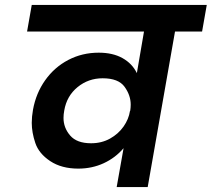

<svg xmlns="http://www.w3.org/2000/svg" viewBox="-20 -760 860 780"><path d="M820 -740 801 -632H691L580 0H454L482 -158Q449 -119 401.5 -97Q354 -75 298 -75Q230 -75 184 -105.5Q138 -136 123.5 -179Q109 -222 109 -261Q109 -286 114 -314Q126 -381 163.5 -434Q201 -487 257.5 -516.5Q314 -546 381 -546Q438 -546 477.5 -524Q517 -502 536 -463L565 -632H90L109 -740ZM350 -178Q393 -178 427 -197Q461 -216 482 -246Q503 -276 508 -309L509 -310Q511 -323 511 -335Q511 -373 486 -407.5Q461 -442 397 -442Q339 -442 295 -406Q251 -370 241 -311Q238 -295 238 -281Q238 -241 265 -209.5Q292 -178 350 -178Z"/></svg>

Font: Fz Poppins SemBd
Style: Italic
Weight: 600
Italic angle: -10°
Designer: Ninad Kale (Devanagari), Jonny Pinhorn (Latin)
Foundry: Indian Type Foundry
Version: Vit hóa bi Vntype.Com & FontZin.Com